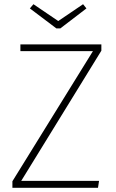

<svg xmlns="http://www.w3.org/2000/svg" viewBox="-20 -893 552 913"><path d="M375 -873 391 -853 267 -758H248L122 -853L139 -873L257 -793ZM462 -682V-652L81 -33H451L446 0H39V-31L422 -650H77V-682Z"/></svg>

Font: Fira Sans UltraLight
Style: Regular
Weight: 200
Designer: Carrois Corporate & Edenspiekermann AG
Foundry: Carrois Corporate GbR & Edenspiekermann AG
Version: Version 4.106;PS 004.106;hotconv 1.0.70;makeotf.lib2.5.58329